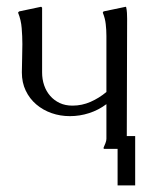

<svg xmlns="http://www.w3.org/2000/svg" viewBox="-20 -442 439 570"><path d="M329.1 0H289.1L287.6 -1V-3.9Q290 -9.3 293 -16.8Q295.9 -24.4 295.9 -29.8V-132.8Q272.5 -115.2 244.6 -106.2Q216.8 -97.2 187.5 -97.2Q158.7 -97.2 133.1 -106.2Q107.4 -115.2 87.6 -132.1Q67.9 -148.9 56.4 -172.9Q44.9 -196.8 44.9 -227.1Q44.9 -248 45.7 -269Q46.4 -290 46.4 -311Q46.4 -334 44.4 -358.4Q42.5 -382.8 33.7 -404.3L34.7 -406.2L37.1 -408.2L102.1 -421.9Q104 -420.9 105 -418.9V-227.1Q105 -206.5 111.1 -188.7Q117.2 -170.9 128.9 -157.5Q140.6 -144 157.2 -136.2Q173.8 -128.4 195.3 -128.4Q223.1 -128.4 248.8 -139.6Q274.4 -150.9 295.9 -168.9V-335.4Q295.9 -353 293.9 -370.4Q292 -387.7 285.2 -404.3Q285.6 -406.2 287.6 -408.2L353.5 -421.9L354.5 -420.9Q356.4 -412.6 356.9 -403.8Q357.4 -395 357.4 -386.2Q357.4 -298.3 356.9 -212.2Q356.4 -126 356.4 -38.1H381.3V108.4H329.1Z"/></svg>

Font: CAT Linz
Style: Regular
Weight: 400
Designer: Peter Wiegel
Foundry: Peter Wiegel
Version: Version 1.08